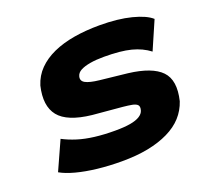

<svg xmlns="http://www.w3.org/2000/svg" viewBox="-124 -867 1111 1030"><g transform="rotate(-20 431.5 -352.5)"><path d="M405 11Q332 11 266 3.5Q200 -4 147.5 -18Q95 -32 62 -51L136 -215Q172 -196 215 -182.5Q258 -169 311 -162.5Q364 -156 427 -156Q479 -156 513.5 -162Q548 -168 568 -180.5Q588 -193 593 -211Q599 -232 590 -241.5Q581 -251 560 -255Q539 -259 508 -262L339 -277Q202 -292 154 -352Q106 -412 132 -521Q148 -572 184 -608.5Q220 -645 273 -669Q326 -693 393.5 -704.5Q461 -716 540 -716Q645 -716 721 -696.5Q797 -677 830 -647L760 -486Q717 -519 658.5 -534Q600 -549 505 -549Q459 -549 425 -543Q391 -537 370.5 -526Q350 -515 345 -496Q338 -471 361.5 -458Q385 -445 440 -439L596 -422Q729 -406 781 -352Q833 -298 806 -186Q790 -138 757 -101.5Q724 -65 672.5 -40Q621 -15 555 -2Q489 11 405 11Z"/></g></svg>

Font: Nunito Sans 7pt Expanded Black
Style: Italic
Weight: 900
Width: 7
Italic angle: -9°
Designer: Vernon Adams
Foundry: Vernon Adams
Version: Version 3.101;gftools[0.9.27]